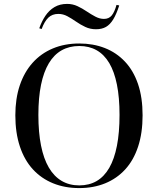

<svg xmlns="http://www.w3.org/2000/svg" viewBox="-20 -945 806 980"><path d="M384.5 -723Q455.9 -723 515.1 -699.8Q574.2 -676.6 617.6 -630.7Q661 -584.8 684.4 -516.3Q707.8 -447.7 707.8 -356.1Q707.8 -265.9 684.8 -196.4Q661.8 -126.8 618.9 -80.1Q576 -33.4 516.6 -9.2Q457.2 15 384.5 15Q311.1 15 251 -9.4Q191 -33.8 147.8 -80.7Q104.7 -127.7 81.5 -197.2Q58.3 -266.8 58.3 -356.5Q58.3 -441.7 81 -509.3Q103.8 -577 146.5 -624.6Q189.2 -672.3 249.5 -697.6Q309.8 -723 384.5 -723ZM384.5 -710.2Q333.8 -710.2 294.7 -688.2Q255.7 -666.2 229.3 -622.1Q202.9 -578 189.4 -512.1Q175.9 -446.3 175.9 -358.3Q175.9 -269.4 189.4 -202Q202.9 -134.6 229.3 -89.6Q255.7 -44.7 294.7 -21.7Q333.8 1.3 384.5 1.3Q435.1 1.3 473.5 -21Q511.8 -43.4 537.7 -88.3Q563.6 -133.3 576.8 -200.7Q590.1 -268 590.1 -358.7Q590.1 -447.2 576.8 -513.2Q563.6 -579.3 537.7 -623Q511.8 -666.6 473.5 -688.4Q435.1 -710.2 384.5 -710.2ZM469.9 -795.7Q440.4 -795.7 415.4 -807.5Q390.4 -819.3 368 -834.9Q345.6 -850.5 323.6 -862.3Q301.7 -874 277.9 -874Q246.7 -874 226.9 -855.1Q207.1 -836.2 192.5 -796.9L180.4 -800.6Q192.8 -836.2 211.7 -864.4Q230.6 -892.5 258 -908.8Q285.5 -925.1 322.7 -925.1Q351 -925.1 375.6 -913.5Q400.1 -902 422.5 -886.8Q445 -871.6 466.9 -860.1Q488.7 -848.5 510.7 -848.5Q535.8 -848.5 550.3 -866.1Q564.7 -883.7 574.7 -920L588.6 -917.2Q574.3 -872.7 558 -846.1Q541.7 -819.5 520.9 -807.6Q500 -795.7 469.9 -795.7Z"/></svg>

Font: Kalnia Thin
Style: Regular
Weight: 100
Version: Version 1.105